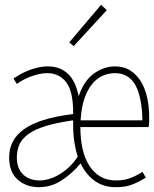

<svg xmlns="http://www.w3.org/2000/svg" viewBox="-20 -766 640 798"><path d="M142 12Q89 12 53.5 -19.5Q18 -51 18 -112Q18 -147 32.5 -176Q47 -205 78.5 -228Q110 -251 160.5 -267Q211 -283 284 -292Q285 -384 256 -423Q227 -462 176 -462Q159 -462 141.5 -458Q124 -454 107 -447.5Q90 -441 75 -433Q60 -425 50 -417L36 -440Q47 -447 62.5 -456Q78 -465 96.5 -472.5Q115 -480 136 -485Q157 -490 180 -490Q228 -490 261 -460.5Q294 -431 307 -366Q329 -431 370.5 -460.5Q412 -490 458 -490Q495 -490 521.5 -473Q548 -456 565.5 -427.5Q583 -399 591.5 -361Q600 -323 600 -282Q600 -273 600 -263Q600 -253 598 -238H314Q314 -189 323 -148.5Q332 -108 350.5 -78.5Q369 -49 396.5 -32.5Q424 -16 462 -16Q497 -16 524.5 -27Q552 -38 572 -52L586 -28Q563 -13 533.5 -0.5Q504 12 461 12Q410 12 373.5 -14.5Q337 -41 315 -87Q280 -45 236.5 -16.5Q193 12 142 12ZM145 -16Q165 -16 187 -23Q209 -30 230 -43Q251 -56 269.5 -74Q288 -92 303 -115Q294 -143 289 -175.5Q284 -208 284 -244V-266Q215 -256 169.5 -242Q124 -228 97.5 -208.5Q71 -189 60.5 -165Q50 -141 50 -112Q50 -66 76 -41Q102 -16 145 -16ZM458 -462Q432 -462 407.5 -451.5Q383 -441 363.5 -417.5Q344 -394 331 -356.5Q318 -319 315 -266H572Q570 -363 542.5 -412.5Q515 -462 458 -462ZM286 -574 268 -590 400 -746 424 -724Z"/></svg>

Font: Source Code Pro ExtraLight
Style: Regular
Weight: 200
Monospace: yes
Designer: Paul D. Hunt, Teo Tuominen
Foundry: Adobe Systems Incorporated
Version: Version 2.030;PS 1.000;hotconv 16.6.51;makeotf.lib2.5.65220